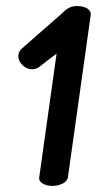

<svg xmlns="http://www.w3.org/2000/svg" viewBox="-20 -610 358 630"><path d="M235.1 -590C204.2 -592.2 188.5 -570 178.8 -562C178 -561.3 55 -453.6 52.5 -451.4C35.6 -437.5 36.5 -413.8 51.8 -398.6C66.4 -381.6 92.7 -376.2 111 -392.2L165.7 -434.3C143.4 -275.9 108.7 -28 108.7 -28C106.2 -10.7 128.3 0 151.8 0C175.3 0 200.3 -10.6 202.8 -28L277.8 -561.8C279.6 -579.2 258.5 -590 235.1 -590Z"/></svg>

Font: Hi.
Style: Black
Weight: 400
Designer: Mew Too, Robert Jablonski
Foundry: Cannot Into Space Fonts
Version: Version 1.996